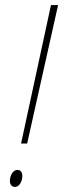

<svg xmlns="http://www.w3.org/2000/svg" viewBox="-20 -734 271 757"><path d="M63 -168H87L209 -714H181ZM39 3C58 3 68 -22 68 -40C68 -55 61 -64 49 -64C29 -64 19 -39 19 -20C19 -6 27 3 39 3Z"/></svg>

Font: Noto Sans Condensed Thin
Style: Italic
Weight: 100
Width: 3
Italic angle: -12°
Designer: Monotype Design Team
Foundry: Monotype Imaging Inc.
Version: Version 2.013